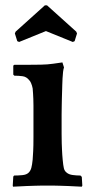

<svg xmlns="http://www.w3.org/2000/svg" viewBox="-20 -699 347 723"><path d="M288 4Q281 4 267 3Q253 2 237 1.5Q221 1 207 0.5Q193 0 186 0H132Q125 0 110.5 0.5Q96 1 80.5 1.5Q65 2 50.5 3Q36 4 29 4L28 0L30 -34L33 -38Q48 -38 64 -39.5Q80 -41 88 -49Q95 -56 98 -67Q101 -78 103 -98Q104 -114 105 -130.5Q106 -147 106 -183V-266Q106 -287 106 -301.5Q106 -316 105.5 -326.5Q105 -337 104.5 -346Q104 -355 103 -366Q101 -377 97 -386Q93 -395 90 -397Q80 -410 65 -412Q50 -414 34 -414L30 -418V-452L34 -455H85Q108 -455 134 -455.5Q160 -456 180 -459L215 -464L221 -445Q219 -440 217.5 -428.5Q216 -417 215.5 -404Q215 -391 214.5 -379Q214 -367 214 -360Q214 -352 213.5 -344.5Q213 -337 213 -327Q213 -317 212.5 -303Q212 -289 212 -267V-195Q212 -173 212.5 -159Q213 -145 213.5 -135Q214 -125 214.5 -116.5Q215 -108 216 -98Q218 -76 220.5 -65.5Q223 -55 231 -49Q239 -42 253.5 -40Q268 -38 283 -38L288 -33L290 0ZM157 -679 267 -580 270 -573 261 -544 254 -541 153 -582 52 -541 45 -544 36 -573 39 -580 149 -679Z"/></svg>

Font: QuattrocentoBold
Style: Bold
Weight: 700
Designer: Pablo Impallari
Foundry: Pablo Impallari, Igino Marini, Branda Gallo
Version: Version 2.000